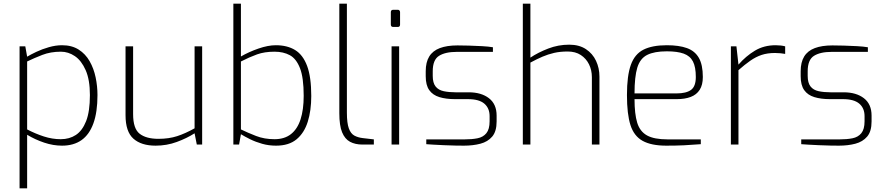

<svg xmlns="http://www.w3.org/2000/svg" viewBox="-20 -783 4797 1040"><path d="M86 237V-532H117L127 -476Q145 -487 176.5 -502Q208 -517 245 -527.5Q282 -538 316 -538Q369 -538 406 -514.5Q443 -491 465.5 -451.5Q488 -412 498 -364Q508 -316 508 -268Q508 -176 486 -115Q464 -54 421.5 -24Q379 6 316 6Q268 6 219 -10.5Q170 -27 127 -53V237ZM309 -29Q356 -29 391 -52Q426 -75 446.5 -127Q467 -179 467 -268Q467 -351 444 -403Q421 -455 385.5 -479Q350 -503 310 -503Q254 -503 209 -485.5Q164 -468 127 -450V-82Q171 -59 217 -44Q263 -29 309 -29Z M823 6Q745 6 702.5 -32Q660 -70 660 -159V-532H701V-165Q701 -86 736.5 -58.5Q772 -31 838 -31Q895 -31 939.5 -45.5Q984 -60 1034 -88V-532H1075V0H1046L1034 -61Q992 -34 937.5 -14Q883 6 823 6Z M1475 6Q1436 6 1400.5 -4Q1365 -14 1335.5 -28.5Q1306 -43 1285 -56L1275 0H1244V-763H1285V-477Q1328 -502 1380 -520Q1432 -538 1474 -538Q1536 -538 1578.5 -512Q1621 -486 1643.5 -426Q1666 -366 1666 -263Q1666 -184 1647 -123.5Q1628 -63 1586.5 -28.5Q1545 6 1475 6ZM1467 -29Q1521 -29 1556 -56.5Q1591 -84 1608 -136.5Q1625 -189 1625 -264Q1625 -362 1605 -413.5Q1585 -465 1550 -484Q1515 -503 1467 -503Q1413 -503 1372.5 -488.5Q1332 -474 1285 -450V-82Q1322 -64 1367 -46.5Q1412 -29 1467 -29Z M1943 0Q1904 0 1876 -15Q1848 -30 1833 -66.5Q1818 -103 1818 -170V-763H1859V-173Q1859 -116 1869.5 -87.5Q1880 -59 1899.5 -48.5Q1919 -38 1945 -35L2005 -28V0Z M2110 -637Q2097 -637 2097 -650V-717Q2097 -730 2110 -730H2135Q2141 -730 2144 -726Q2147 -722 2147 -717V-650Q2147 -637 2135 -637ZM2101 0V-532H2142V0Z M2493 6Q2477 6 2447.5 5.5Q2418 5 2385.5 3.5Q2353 2 2326.5 0.5Q2300 -1 2289 -2V-28H2497Q2536 -28 2566.5 -34Q2597 -40 2614.5 -61.5Q2632 -83 2632 -126V-154Q2632 -197 2603.5 -221.5Q2575 -246 2515 -246H2444Q2396 -246 2360 -257Q2324 -268 2305 -295Q2286 -322 2286 -370V-397Q2286 -446 2305 -477Q2324 -508 2362.5 -522.5Q2401 -537 2458 -537Q2484 -537 2519.5 -536Q2555 -535 2591 -533Q2627 -531 2650 -527V-502H2454Q2392 -502 2358 -480.5Q2324 -459 2324 -397V-372Q2324 -334 2339.5 -314.5Q2355 -295 2383.5 -289Q2412 -283 2448 -283H2519Q2587 -283 2628.5 -251Q2670 -219 2670 -157V-125Q2670 -71 2646 -43Q2622 -15 2582 -4.5Q2542 6 2493 6Z M2812 0V-763H2853V-471Q2895 -499 2949.5 -520Q3004 -541 3063 -541Q3117 -541 3153.5 -517Q3190 -493 3208.5 -453.5Q3227 -414 3227 -368V0H3186V-365Q3186 -403 3170.5 -434.5Q3155 -466 3126 -485Q3097 -504 3055 -504Q3014 -504 2981.5 -496.5Q2949 -489 2918.5 -476Q2888 -463 2853 -444V0Z M3589 6Q3508 6 3461 -20Q3414 -46 3395 -105.5Q3376 -165 3376 -268Q3376 -373 3397 -431.5Q3418 -490 3465.5 -514Q3513 -538 3592 -538Q3658 -538 3701 -522.5Q3744 -507 3765.5 -469.5Q3787 -432 3787 -366Q3787 -323 3770 -296.5Q3753 -270 3721.5 -258Q3690 -246 3646 -246H3417Q3417 -166 3431.5 -118.5Q3446 -71 3484.5 -49.5Q3523 -28 3596 -28H3776V-2Q3727 2 3684.5 4Q3642 6 3589 6ZM3417 -277H3644Q3697 -277 3723 -296Q3749 -315 3749 -366Q3749 -420 3733.5 -450Q3718 -480 3683.5 -492.5Q3649 -505 3592 -505Q3524 -505 3485.5 -485.5Q3447 -466 3432 -416.5Q3417 -367 3417 -277Z M3939 0V-532H3969L3980 -433Q4020 -479 4069 -508.5Q4118 -538 4181 -538Q4196 -538 4209 -536.5Q4222 -535 4233 -532V-491Q4222 -493 4208 -494.5Q4194 -496 4178 -496Q4137 -496 4105.5 -485.5Q4074 -475 4044 -454Q4014 -433 3980 -403V0Z M4524 6Q4508 6 4478.5 5.5Q4449 5 4416.5 3.5Q4384 2 4357.5 0.5Q4331 -1 4320 -2V-28H4528Q4567 -28 4597.5 -34Q4628 -40 4645.5 -61.5Q4663 -83 4663 -126V-154Q4663 -197 4634.5 -221.5Q4606 -246 4546 -246H4475Q4427 -246 4391 -257Q4355 -268 4336 -295Q4317 -322 4317 -370V-397Q4317 -446 4336 -477Q4355 -508 4393.5 -522.5Q4432 -537 4489 -537Q4515 -537 4550.5 -536Q4586 -535 4622 -533Q4658 -531 4681 -527V-502H4485Q4423 -502 4389 -480.5Q4355 -459 4355 -397V-372Q4355 -334 4370.5 -314.5Q4386 -295 4414.5 -289Q4443 -283 4479 -283H4550Q4618 -283 4659.5 -251Q4701 -219 4701 -157V-125Q4701 -71 4677 -43Q4653 -15 4613 -4.5Q4573 6 4524 6Z"/></svg>

Font: Exo Thin ExtraLight
Style: Regular
Weight: 250
Version: Version 2.000